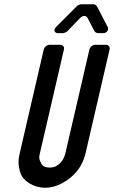

<svg xmlns="http://www.w3.org/2000/svg" viewBox="-20 -878 537 904"><path d="M383 -157 496 -645C499 -657 491 -667 479 -667H428C416 -667 404 -657 401 -645L288 -157C281 -125 256 -89 215 -89C194 -89 181 -95 175 -107C163 -129 163 -136 168 -157L281 -645C284 -657 276 -667 264 -667H213C201 -667 189 -657 186 -645L73 -157C65 -124 65 -101 76 -64C89 -24 141 6 192 6C219 6 246 -1 272 -15C327 -44 368 -91 383 -157ZM392 -794 425 -731C427 -727 436 -722 441 -722H467C483 -722 494 -738 487 -751L436 -849C434 -853 425 -858 420 -858H362C357 -858 346 -853 342 -849L244 -751C231 -738 236 -722 252 -722H277C282 -722 293 -727 297 -731L357 -793C369 -806 385 -806 392 -794Z"/></svg>

Font: DIN Rundschrift
Style: EngKursiv
Weight: 400
Width: 3
Version: Version 1.027